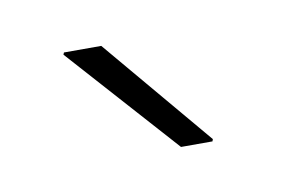

<svg xmlns="http://www.w3.org/2000/svg" viewBox="-32 -766 327 220"><g transform="rotate(-10 131.0 -656.0)"><path d="M202.1 -593.3 201.2 -590.8H164.6L50.3 -718.3L51.3 -720.7H94.7Z"/></g></svg>

Font: Roboto-Thin
Style: Regular
Weight: 250
Designer: Google
Version: Version 1.100141; 2013; ttfautohint (v0.94.14-c901) -l 8 -r 